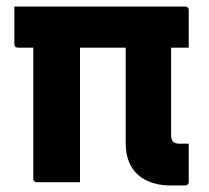

<svg xmlns="http://www.w3.org/2000/svg" viewBox="-20 -558 640 588"><path d="M24 -538H546Q551 -538 553 -536.5Q555 -535 556.5 -533Q558 -531 558 -527Q558 -507 558 -488.5Q558 -470 558 -451Q558 -432 558 -412H36Q30 -412 27 -415Q24 -418 24 -423Q24 -443 24 -462Q24 -481 24 -499Q24 -517 24 -538ZM82 -448H225V-395Q225 -373 225 -348.5Q225 -324 225 -298Q225 -272 225 -244Q225 -215 225 -185Q225 -155 225 -124.5Q225 -94 225 -62.5Q225 -31 225 0Q203 0 181 0Q159 0 137 0Q115 0 93 0Q89 0 87 -1.5Q85 -3 83.5 -5Q82 -7 82 -11Q82 -66 82 -120.5Q82 -175 82 -229.5Q82 -284 82 -338.5Q82 -393 82 -448ZM558 -118Q558 -88 558 -59Q558 -30 558 -1Q558 2 556.5 4.5Q555 7 553 8.5Q551 10 547 10H503Q461 10 429.5 -5Q398 -20 381.5 -49Q365 -78 365 -119Q365 -160 365 -201.5Q365 -243 365 -284Q365 -325 365 -366Q365 -407 365 -448H504V-398Q504 -369 504 -340.5Q504 -312 504 -283Q504 -266 504 -248.5Q504 -231 504 -214Q504 -197 504 -180Q504 -163 504 -146Q504 -138 505.5 -132.5Q507 -127 511 -123Q514 -121 518.5 -119.5Q523 -118 529 -118Q534 -118 539 -118Q544 -118 548 -118Z"/></svg>

Font: RecMonoLinear Nerd Font Mono
Style: Bold
Weight: 700
Monospace: yes
Version: Version 1.085; ttfautohint (v1.8.4.7-5d5b);Nerd Fonts 3.2.1